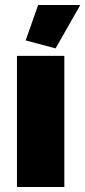

<svg xmlns="http://www.w3.org/2000/svg" viewBox="-20 -750 342 770"><path d="M48 0V-526H238V0ZM203 -556 83 -588 133 -730H302Z"/></svg>

Font: Raleway Black
Style: Regular
Weight: 900
Designer: Matt McInerney, Pablo Impallari, Rodrigo Fuenzalida
Foundry: Matt McInerney, Pablo Impallari, Rodrigo Fuenzalida
Version: Version 4.026